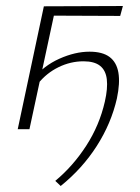

<svg xmlns="http://www.w3.org/2000/svg" viewBox="-20 -430 467 639"><path d="M182 189 164 172Q223 123 267 55Q311 -13 329 -92Q339 -136 335.5 -166Q332 -196 313 -211Q294 -226 258 -226Q215 -226 175 -206.5Q135 -187 107 -152L90 -167Q125 -211 177.5 -234.5Q230 -258 278 -258Q321 -258 344.5 -240.5Q368 -223 374 -188.5Q380 -154 369 -102Q350 -19 302 56Q254 131 182 189ZM39 0 126 -409H166L78 0ZM140 -378 126 -409 389 -410 380 -377Z"/></svg>

Font: Ysabeau ExtraLight
Style: Italic
Weight: 250
Italic angle: -12°
Version: Version 2.000;gftools[0.9.27.dev2+g8671c4b]